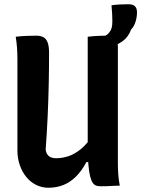

<svg xmlns="http://www.w3.org/2000/svg" viewBox="-20 -873 665 904"><path d="M544 1Q530 1 515 2Q500 3 485 3.5Q470 4 455 4Q444 4 434.5 1.5Q425 -1 417.5 -11Q410 -21 404.5 -42Q399 -63 396 -99.5Q393 -136 393 -191Q393 -255 393 -318.5Q393 -382 393 -446Q393 -510 393 -573.5Q393 -637 393 -700Q408 -702 422.5 -703Q437 -704 452.5 -704.5Q468 -705 483 -705Q502 -705 513 -699Q524 -693 529.5 -681.5Q535 -670 535 -651Q535 -583 535 -514.5Q535 -446 535 -378Q535 -310 535 -241.5Q535 -173 535 -105Q535 -76 537 -50Q539 -24 544 1ZM208 11Q177 11 150 -2.5Q123 -16 103.5 -40Q84 -64 73 -96Q62 -128 62 -164Q62 -235 62 -307Q62 -379 62 -451.5Q62 -524 62 -594Q62 -623 60 -649.5Q58 -676 54 -700Q79 -703 102.5 -704Q126 -705 151 -705Q172 -705 185 -697.5Q198 -690 204.5 -672.5Q211 -655 211 -624Q211 -553 209.5 -479Q208 -405 204.5 -327.5Q201 -250 195 -168Q198 -148 210 -138Q222 -128 244 -128Q274 -128 303.5 -138Q333 -148 363 -173Q393 -198 422 -244V-110H387Q364 -67 336 -40Q308 -13 276 -1Q244 11 208 11ZM505 -848Q523 -851 543.5 -852Q564 -853 585 -853Q606 -853 615.5 -843.5Q625 -834 625 -815Q625 -792 618 -770Q611 -748 598 -735Q590 -715 580 -701.5Q570 -688 557 -679Q544 -670 527 -661Q512 -648 499.5 -638.5Q487 -629 472 -619Q472 -625 472 -635.5Q472 -646 472 -658Q472 -670 472 -682Q472 -694 472 -703Q477 -705 483 -709Q489 -713 495 -721Q502 -729 505.5 -741Q509 -753 509 -773Q509 -788 508 -808.5Q507 -829 505 -848Z"/></svg>

Font: Rec Mono Semicasual
Style: Bold
Weight: 700
Version: Version 1.085; ttfautohint (v1.8.4.7-5d5b)